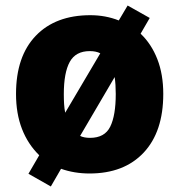

<svg xmlns="http://www.w3.org/2000/svg" viewBox="-20 -618 650 695"><path d="M571 -278Q571 -141 500 -65.5Q429 10 304 10Q249 10 201 -7L164 57L83 11L122 -56Q81 -96 59.5 -151.5Q38 -207 38 -278Q38 -414 109.5 -488.5Q181 -563 307 -563Q362 -563 410 -544L442 -598L522 -553L489 -496Q528 -459 549.5 -404Q571 -349 571 -278ZM211 -277Q211 -258 212 -241.5Q213 -225 216 -210L343 -425Q328 -433 305 -433Q254 -433 232.5 -394Q211 -355 211 -277ZM399 -278Q399 -295 398 -310.5Q397 -326 395 -339L270 -126Q284 -119 306 -119Q359 -119 379 -159.5Q399 -200 399 -278Z"/></svg>

Font: Noto Sans Gurmukhi SemiCondensed Black
Style: Regular
Weight: 900
Width: 4
Designer: Jelle Bosma - Monotype Design Team
Foundry: Monotype Imaging Inc.
Version: Version 2.004; ttfautohint (v1.8.4.7-5d5b)